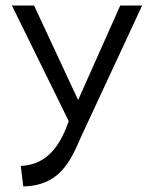

<svg xmlns="http://www.w3.org/2000/svg" viewBox="-20 -471 560 693"><path d="M23 -451 228 -34C189 81 131 124 55 128L64 202C191 199 232 118 272 24L493 -451H414L262 -110L103 -451Z"/></svg>

Font: Charger Pro
Style: Nar
Weight: 400
Designer: Jasper
Foundry: Cannot Into Space Fonts
Version: Version 1.09